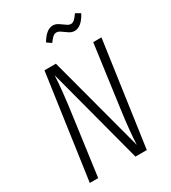

<svg xmlns="http://www.w3.org/2000/svg" viewBox="-211 -989 972 1094"><g transform="rotate(-30 275.0 -441.5)"><path d="M409.2 -793Q391.1 -793 373.8 -804.2Q356.4 -815.4 341.6 -826.7Q326.7 -837.9 314 -837.9Q300.3 -837.9 289.8 -828.9Q279.3 -819.8 263.2 -797.9L233.9 -817.9Q272 -882.8 314.9 -882.8Q333 -882.8 350.3 -871.6Q367.7 -860.4 382.6 -849.1Q397.5 -837.9 410.2 -837.9Q422.4 -837.9 433.6 -847.9Q444.8 -857.9 460 -879.9L491.2 -861.8Q454.6 -793 409.2 -793ZM522 -685.1 424.8 0H350.1L183.1 -631.8Q178.7 -537.6 157.2 -383.8L105 0H49.8L147 -685.1H222.2L390.1 -54.2Q394.5 -147.9 411.1 -269L467.8 -685.1Z"/></g></svg>

Font: Fira Sans Compressed Light
Style: Italic
Weight: 300
Width: 3
Italic angle: -8°
Designer: Carrois Corporate & Edenspiekermann AG
Foundry: Carrois Corporate GbR & Edenspiekermann AG
Version: Version 4.203;PS 004.203;hotconv 1.0.88;makeotf.lib2.5.64775